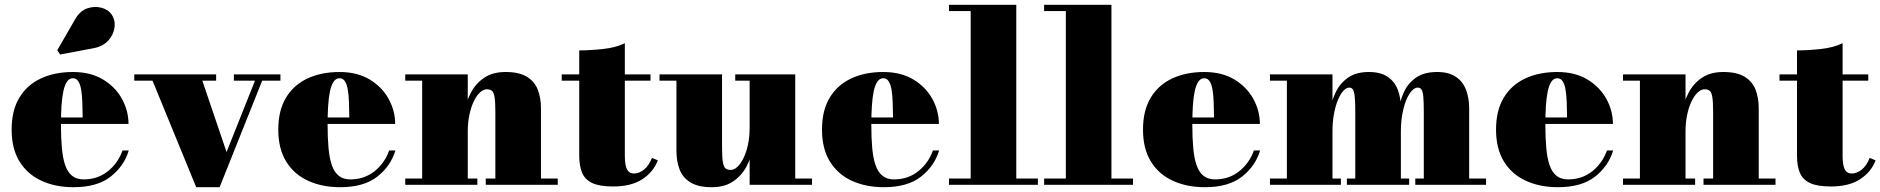

<svg xmlns="http://www.w3.org/2000/svg" viewBox="-20 -770 7835 800"><path d="M286.5 10Q211 10 152.8 -16.8Q94.5 -43.5 61.5 -96.8Q28.5 -150 28.5 -230Q28.5 -310 60.8 -363.2Q93 -416.5 150.5 -443.2Q208 -470 283.5 -470Q358 -470 409.8 -438.5Q461.5 -407 488.5 -357.5Q515.5 -308 515.5 -253.5H95V-280.5H324.5Q324 -314.5 323 -344Q322 -373.5 318.2 -396Q314.5 -418.5 306.2 -431.2Q298 -444 283.5 -444Q269 -444 259.2 -429.8Q249.5 -415.5 244 -389.8Q238.5 -364 236.2 -328.5Q234 -293 234 -250Q234 -196 237.8 -153.8Q241.5 -111.5 251.5 -82.2Q261.5 -53 280.2 -37.8Q299 -22.5 328.5 -22.5Q387 -22.5 429.5 -56.5Q472 -90.5 490.5 -143H516.5Q497 -78 441 -34Q385 10 286.5 10ZM230.5 -543 218.5 -560.5 292 -688Q312.5 -724.5 343.2 -735Q374 -745.5 402.5 -737.8Q431 -730 444.5 -710.5Q461 -686.5 457.2 -656.2Q453.5 -626 431.2 -601.2Q409 -576.5 369.5 -569Z M1148.5 -460V-434H1072.5L895 10H797.5L615.5 -434H539.5V-460H880.5V-434H823L924 -136.5L1042.5 -434H954.5V-460Z M1397.5 10Q1322 10 1263.8 -16.8Q1205.5 -43.5 1172.5 -96.8Q1139.5 -150 1139.5 -230Q1139.5 -310 1171.8 -363.2Q1204 -416.5 1261.5 -443.2Q1319 -470 1394.5 -470Q1469 -470 1520.8 -438.5Q1572.5 -407 1599.5 -357.5Q1626.5 -308 1626.5 -253.5H1206V-280.5H1435.5Q1435 -314.5 1434 -344Q1433 -373.5 1429.2 -396Q1425.5 -418.5 1417.2 -431.2Q1409 -444 1394.5 -444Q1380 -444 1370.2 -429.8Q1360.5 -415.5 1355 -389.8Q1349.5 -364 1347.2 -328.5Q1345 -293 1345 -250Q1345 -196 1348.8 -153.8Q1352.5 -111.5 1362.5 -82.2Q1372.5 -53 1391.2 -37.8Q1410 -22.5 1439.5 -22.5Q1498 -22.5 1540.5 -56.5Q1583 -90.5 1601.5 -143H1627.5Q1608 -78 1552 -34Q1496 10 1397.5 10Z M1929 -460V-26H1969V0H1668.5V-26H1739V-434H1668.5V-460ZM2234 -319.5V-26H2304V0H2004V-26H2044V-302.5Q2044 -344.5 2040.8 -364.8Q2037.5 -385 2029.8 -391.5Q2022 -398 2008 -398Q1994 -398 1979.8 -384.8Q1965.5 -371.5 1954 -347.5Q1942.5 -323.5 1935.8 -291.5Q1929 -259.5 1929 -222.5H1905.5Q1905.5 -261 1914 -304Q1922.5 -347 1942.5 -384.8Q1962.5 -422.5 1997.8 -446.2Q2033 -470 2086.5 -470Q2142.5 -470 2174.8 -450.5Q2207 -431 2220.5 -397Q2234 -363 2234 -319.5Z M2534.5 7Q2478.5 7 2448 -7.2Q2417.5 -21.5 2405.5 -50Q2393.5 -78.5 2393.5 -121V-560Q2438.5 -560 2492.2 -565.8Q2546 -571.5 2583.5 -590V-120.5Q2583.5 -83 2592.2 -65Q2601 -47 2621.5 -47Q2641.5 -47 2662 -62.2Q2682.5 -77.5 2696.5 -112L2721 -102Q2703 -54 2656.8 -23.5Q2610.5 7 2534.5 7ZM2320.5 -434V-460H2690.5V-434Z M2945.5 10Q2889.5 10 2857.2 -9.8Q2825 -29.5 2811.8 -63.5Q2798.5 -97.5 2798.5 -141V-434H2728V-460H2988.5V-157.5Q2988.5 -115.5 2991.8 -95.2Q2995 -75 3002.8 -68.5Q3010.5 -62 3024.5 -62Q3039 -62 3053 -75.2Q3067 -88.5 3078.5 -112.5Q3090 -136.5 3096.8 -168.5Q3103.5 -200.5 3103.5 -237.5H3127Q3127 -199.5 3118.5 -156.2Q3110 -113 3089.8 -75.2Q3069.5 -37.5 3034.2 -13.8Q2999 10 2945.5 10ZM3103.5 0V-434H3043.5V-460H3293.5V-26H3363.5V0Z M3663 10Q3587.5 10 3529.2 -16.8Q3471 -43.5 3438 -96.8Q3405 -150 3405 -230Q3405 -310 3437.2 -363.2Q3469.5 -416.5 3527 -443.2Q3584.5 -470 3660 -470Q3734.5 -470 3786.2 -438.5Q3838 -407 3865 -357.5Q3892 -308 3892 -253.5H3471.5V-280.5H3701Q3700.5 -314.5 3699.5 -344Q3698.5 -373.5 3694.8 -396Q3691 -418.5 3682.8 -431.2Q3674.5 -444 3660 -444Q3645.5 -444 3635.8 -429.8Q3626 -415.5 3620.5 -389.8Q3615 -364 3612.8 -328.5Q3610.5 -293 3610.5 -250Q3610.5 -196 3614.2 -153.8Q3618 -111.5 3628 -82.2Q3638 -53 3656.8 -37.8Q3675.5 -22.5 3705 -22.5Q3763.5 -22.5 3806 -56.5Q3848.5 -90.5 3867 -143H3893Q3873.5 -78 3817.5 -34Q3761.5 10 3663 10Z M4214.5 -750V-26H4304.5V0H3934V-26H4024.5V-724H3934V-750Z M4611 -750V-26H4701V0H4330.5V-26H4421V-724H4330.5V-750Z M5000.5 10Q4925 10 4866.8 -16.8Q4808.5 -43.5 4775.5 -96.8Q4742.5 -150 4742.5 -230Q4742.5 -310 4774.8 -363.2Q4807 -416.5 4864.5 -443.2Q4922 -470 4997.5 -470Q5072 -470 5123.8 -438.5Q5175.5 -407 5202.5 -357.5Q5229.5 -308 5229.5 -253.5H4809V-280.5H5038.5Q5038 -314.5 5037 -344Q5036 -373.5 5032.2 -396Q5028.5 -418.5 5020.2 -431.2Q5012 -444 4997.5 -444Q4983 -444 4973.2 -429.8Q4963.5 -415.5 4958 -389.8Q4952.5 -364 4950.2 -328.5Q4948 -293 4948 -250Q4948 -196 4951.8 -153.8Q4955.5 -111.5 4965.5 -82.2Q4975.5 -53 4994.2 -37.8Q5013 -22.5 5042.5 -22.5Q5101 -22.5 5143.5 -56.5Q5186 -90.5 5204.5 -143H5230.5Q5211 -78 5155 -34Q5099 10 5000.5 10Z M5532 -460V-26H5567V0H5271.5V-26H5342V-434H5271.5V-460ZM5817 -319.5V-26H5851.5V0H5592V-26H5627V-302.5Q5627 -344.5 5624.8 -366.5Q5622.5 -388.5 5617.2 -396.8Q5612 -405 5602 -405Q5589.5 -405 5577 -391.2Q5564.5 -377.5 5554.2 -352.5Q5544 -327.5 5538 -294.2Q5532 -261 5532 -222.5H5514Q5514 -261 5520.5 -304Q5527 -347 5545 -384.8Q5563 -422.5 5596.5 -446.2Q5630 -470 5683.5 -470Q5732 -470 5761.2 -450.5Q5790.5 -431 5803.8 -397Q5817 -363 5817 -319.5ZM6101.5 -319.5V-26H6172V0H5877V-26H5912.5V-302.5Q5912.5 -344.5 5910.5 -366.5Q5908.5 -388.5 5903 -396.8Q5897.5 -405 5887 -405Q5874.5 -405 5862 -391.2Q5849.5 -377.5 5839.2 -352.5Q5829 -327.5 5823 -294.2Q5817 -261 5817 -222.5H5800.5Q5800.5 -261 5806.2 -304Q5812 -347 5829 -384.8Q5846 -422.5 5879.5 -446.2Q5913 -470 5968 -470Q6016 -470 6045.2 -450.5Q6074.5 -431 6088 -397Q6101.5 -363 6101.5 -319.5Z M6471.5 10Q6396 10 6337.8 -16.8Q6279.5 -43.5 6246.5 -96.8Q6213.5 -150 6213.5 -230Q6213.5 -310 6245.8 -363.2Q6278 -416.5 6335.5 -443.2Q6393 -470 6468.5 -470Q6543 -470 6594.8 -438.5Q6646.5 -407 6673.5 -357.5Q6700.5 -308 6700.5 -253.5H6280V-280.5H6509.5Q6509 -314.5 6508 -344Q6507 -373.5 6503.2 -396Q6499.5 -418.5 6491.2 -431.2Q6483 -444 6468.5 -444Q6454 -444 6444.2 -429.8Q6434.5 -415.5 6429 -389.8Q6423.5 -364 6421.2 -328.5Q6419 -293 6419 -250Q6419 -196 6422.8 -153.8Q6426.5 -111.5 6436.5 -82.2Q6446.5 -53 6465.2 -37.8Q6484 -22.5 6513.5 -22.5Q6572 -22.5 6614.5 -56.5Q6657 -90.5 6675.5 -143H6701.5Q6682 -78 6626 -34Q6570 10 6471.5 10Z M7003 -460V-26H7043V0H6742.5V-26H6813V-434H6742.5V-460ZM7308 -319.5V-26H7378V0H7078V-26H7118V-302.5Q7118 -344.5 7114.8 -364.8Q7111.5 -385 7103.8 -391.5Q7096 -398 7082 -398Q7068 -398 7053.8 -384.8Q7039.5 -371.5 7028 -347.5Q7016.5 -323.5 7009.8 -291.5Q7003 -259.5 7003 -222.5H6979.5Q6979.5 -261 6988 -304Q6996.5 -347 7016.5 -384.8Q7036.5 -422.5 7071.8 -446.2Q7107 -470 7160.5 -470Q7216.5 -470 7248.8 -450.5Q7281 -431 7294.5 -397Q7308 -363 7308 -319.5Z M7608.5 7Q7552.5 7 7522 -7.2Q7491.5 -21.5 7479.5 -50Q7467.5 -78.5 7467.5 -121V-560Q7512.5 -560 7566.2 -565.8Q7620 -571.5 7657.5 -590V-120.5Q7657.5 -83 7666.2 -65Q7675 -47 7695.5 -47Q7715.5 -47 7736 -62.2Q7756.5 -77.5 7770.5 -112L7795 -102Q7777 -54 7730.8 -23.5Q7684.5 7 7608.5 7ZM7394.5 -434V-460H7764.5V-434Z"/></svg>

Font: Bodoni Moda 9pt Black
Style: Regular
Weight: 900
Designer: Owen Earl
Foundry: indestructible type
Version: Version 2.005